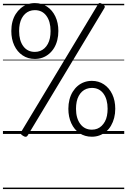

<svg xmlns="http://www.w3.org/2000/svg" viewBox="-20 -911 865 1306"><path d="M217 -510Q170 -510 133.5 -534.5Q97 -559 77 -602Q57 -645 57 -700Q57 -734 64.5 -763Q72 -792 86.5 -815Q101 -838 121 -855Q141 -872 165 -881Q189 -890 217 -890Q264 -890 300 -866Q336 -842 356.5 -799Q377 -756 377 -700Q377 -667 369.5 -637.5Q362 -608 348 -585Q334 -562 314 -545Q294 -528 269.5 -519Q245 -510 217 -510ZM217 -558Q237 -558 253.5 -564.5Q270 -571 283 -583Q296 -595 305.5 -612.5Q315 -630 319.5 -652Q324 -674 324 -700Q324 -765 295.5 -803.5Q267 -842 217 -842Q197 -842 180.5 -835.5Q164 -829 151 -817Q138 -805 128.5 -787.5Q119 -770 114.5 -748Q110 -726 110 -700Q110 -635 138.5 -596.5Q167 -558 217 -558ZM168 11Q163 19 155.5 19.5Q148 20 137 13Q125 6 122 0Q119 -6 124 -14L647 -882Q651 -890 658 -890.5Q665 -891 677 -883Q688 -877 691.5 -870Q695 -863 690 -856ZM605 19Q557 19 521 -5Q485 -29 465 -72.5Q445 -116 445 -171Q445 -204 452.5 -233.5Q460 -263 474.5 -286.5Q489 -310 508.5 -326.5Q528 -343 552.5 -352Q577 -361 605 -361Q651 -361 687 -337Q723 -313 743.5 -270Q764 -227 764 -171Q764 -138 756.5 -109Q749 -80 735 -56Q721 -32 701 -15.5Q681 1 657 10Q633 19 605 19ZM605 -29Q625 -29 641.5 -35.5Q658 -42 671 -54.5Q684 -67 693.5 -84Q703 -101 707.5 -123.5Q712 -146 712 -171Q712 -236 683.5 -274.5Q655 -313 605 -313Q585 -313 568 -306.5Q551 -300 538 -288Q525 -276 515.5 -258.5Q506 -241 501.5 -219Q497 -197 497 -171Q497 -107 526 -68Q555 -29 605 -29ZM0 365H825V375H0ZM0 -20H825V0H0ZM0 -505H825V-500H0ZM0 -885H825V-875H0Z"/></svg>

Font: Playwrite GB J Guides
Style: Regular
Weight: 400
Designer: Veronika Burian, José Scaglione
Foundry: TypeTogether
Version: Version 1.003